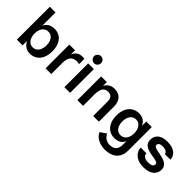

<svg xmlns="http://www.w3.org/2000/svg" viewBox="81 -1684 2885 2885"><g transform="rotate(45 1523.0 -242.0)"><path d="M206 -419Q218 -449 241.5 -471Q265 -493 298 -505Q331 -517 370 -517Q436 -517 484.5 -485.5Q533 -454 559.5 -395Q586 -336 586 -253Q586 -169 558.5 -110Q531 -51 481.5 -19.5Q432 12 365 12Q324 12 293 -3.5Q262 -19 240 -43.5Q218 -68 206 -95V0H84L85 -700H206ZM332 -420Q294 -420 265.5 -398.5Q237 -377 221.5 -339.5Q206 -302 206 -253Q206 -206 221.5 -168Q237 -130 265.5 -108Q294 -86 333 -86Q374 -86 402.5 -108.5Q431 -131 446 -169Q461 -207 461 -253Q461 -302 446 -340Q431 -378 402 -399.5Q373 -421 332 -420Z M694 0V-505H815V-416Q823 -436 835.5 -454.5Q848 -473 866 -487Q884 -501 908 -509Q932 -517 962 -517Q970 -517 984 -516Q998 -515 1005 -513V-400Q990 -405 967 -407.5Q944 -410 925 -406Q885 -398 861 -376.5Q837 -355 826 -320Q815 -285 815 -237V0Z M1155 -569Q1125 -569 1102.5 -591.5Q1080 -614 1080 -644Q1080 -675 1102.5 -697Q1125 -719 1155 -719Q1186 -719 1207.5 -697Q1229 -675 1229 -644Q1229 -614 1207.5 -591.5Q1186 -569 1155 -569ZM1094 0V-505H1215V0Z M1370 0V-505H1491V-422Q1498 -438 1511 -455Q1524 -472 1543 -486Q1562 -500 1587 -508.5Q1612 -517 1643 -517Q1704 -517 1745 -493Q1786 -469 1806.5 -424Q1827 -379 1827 -319V0H1706V-303Q1706 -362 1681.5 -389.5Q1657 -417 1612 -417Q1569 -417 1542.5 -397Q1516 -377 1503.5 -339Q1491 -301 1491 -249V0Z M2327 -6V-85Q2315 -55 2292.5 -33.5Q2270 -12 2237.5 0Q2205 12 2166 12Q2100 12 2051 -20Q2002 -52 1974.5 -111Q1947 -170 1947 -252Q1947 -336 1975 -395Q2003 -454 2053.5 -485.5Q2104 -517 2171 -517Q2213 -517 2244 -502.5Q2275 -488 2296 -464.5Q2317 -441 2329 -413V-505H2446V-6Q2446 73 2414 127Q2382 181 2323 208Q2264 235 2182 235Q2127 234 2079.5 218.5Q2032 203 1997 173.5Q1962 144 1945 104L2041 39Q2052 64 2073 86Q2094 108 2123 121Q2152 134 2185 134Q2255 134 2291 98.5Q2327 63 2327 -6ZM2201 -85Q2240 -86 2268 -107Q2296 -128 2311.5 -166Q2327 -204 2327 -252Q2327 -300 2311.5 -337.5Q2296 -375 2268 -397Q2240 -419 2200 -419Q2160 -419 2131.5 -397Q2103 -375 2088 -337Q2073 -299 2073 -253Q2073 -203 2088 -165.5Q2103 -128 2132 -106.5Q2161 -85 2201 -85Z M2776 12Q2705 12 2654 -13Q2603 -38 2575 -79Q2547 -120 2547 -169H2668Q2668 -142 2683 -124.5Q2698 -107 2724 -98Q2750 -89 2781 -89Q2829 -89 2856 -103Q2883 -117 2883 -149Q2883 -170 2860 -181Q2837 -192 2800.5 -197.5Q2764 -203 2723.5 -210.5Q2683 -218 2646.5 -233.5Q2610 -249 2587 -278Q2564 -307 2564 -357Q2564 -400 2585 -436.5Q2606 -473 2652 -495Q2698 -517 2771 -517Q2834 -517 2876 -502Q2918 -487 2943.5 -462.5Q2969 -438 2980 -410Q2991 -382 2991 -356H2872Q2872 -379 2845.5 -397.5Q2819 -416 2770 -416Q2725 -416 2705 -401.5Q2685 -387 2685 -362Q2685 -344 2702.5 -333.5Q2720 -323 2748 -316.5Q2776 -310 2810.5 -304Q2845 -298 2879 -288.5Q2913 -279 2941 -263.5Q2969 -248 2986.5 -222Q3004 -196 3004 -155Q3004 -106 2978.5 -68Q2953 -30 2902.5 -9Q2852 12 2776 12Z"/></g></svg>

Font: Inclusive Sans SemiBold
Style: Regular
Weight: 600
Designer: Olivia King
Foundry: Olivia King
Version: Version 2.004